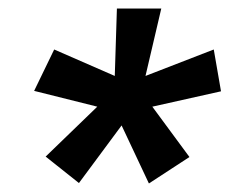

<svg xmlns="http://www.w3.org/2000/svg" viewBox="-20 -706 554 450"><path d="M165 -277 87 -339 208 -456 60 -493 107 -590 249 -528 254 -686H358L321 -528L481 -590L498 -492L337 -456L424 -338L329 -276L265 -412Z"/></svg>

Font: Chivo Medium
Style: Bold Italic
Weight: 700
Italic angle: -8.05°
Version: Version 2.002